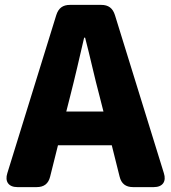

<svg xmlns="http://www.w3.org/2000/svg" viewBox="-20 -725 700 785"><path d="M251 -269 267 -332C286 -406 306 -493 324 -571H328C348 -495 367 -406 387 -332L403 -269ZM10 -17C-1 17 15 40 51 40H130C160 40 178 26 185 -3L217 -131H437L469 -3C476 26 494 40 524 40H609C645 40 661 17 650 -17L450 -663C441 -692 423 -705 394 -705H266C237 -705 219 -692 210 -663Z"/></svg>

Font: コーポレート・ロゴ（ラウンド）ver3 Bold
Style: Regular
Weight: 700
Designer: [KANA_main] LOGOTYPE.JP [Source Han Sans] Ryoko NISHIZUKA 西塚涼子 (kana, bopomofo & ideographs); Paul D. Hunt (Latin, Greek
Version: Version 12.001;FEAKit 1.0